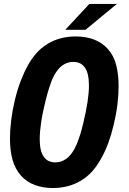

<svg xmlns="http://www.w3.org/2000/svg" viewBox="-20 -924 642 958"><path d="M425.8 -904.3H563L406.7 -775.4H305.7ZM244.1 14.2Q194.3 14.2 153.6 -1Q112.8 -16.1 84.5 -47.9Q55.7 -80.1 42.7 -126.2Q29.8 -172.4 29.8 -232.4Q29.8 -275.4 35.9 -325Q42 -374.5 54.2 -424.8Q66.9 -478 84 -522Q101.1 -565.9 120.1 -599.6Q137.2 -630.4 160.9 -657.7Q184.6 -685.1 218.3 -705.6Q250 -724.6 285.4 -733.4Q320.8 -742.2 357.4 -742.2Q407.7 -742.2 448.2 -727.1Q488.8 -711.9 516.6 -681.2Q547.9 -647 559.8 -599.4Q571.8 -551.8 571.8 -495.6Q571.8 -454.1 566.2 -405.5Q560.5 -356.9 547.9 -303.7Q536.6 -255.4 520.5 -211.2Q504.4 -167 482.4 -128.9Q461.9 -92.8 438.2 -66.9Q414.6 -41 383.8 -22.5Q352.5 -3.9 317.4 5.1Q282.2 14.2 244.1 14.2ZM256.3 -113.8Q285.6 -113.8 310.1 -131.3Q321.8 -139.6 332.3 -152.3Q342.8 -165 352.1 -182.1Q358.4 -193.8 363.8 -207Q369.1 -220.2 374.5 -235.8Q381.3 -254.9 385.5 -270.8Q389.6 -286.6 395 -307.6Q401.9 -335.4 407.2 -362.3Q412.6 -389.2 416.5 -413.1Q423.8 -461.4 423.8 -498Q423.8 -557.1 404.3 -585.9Q384.3 -615.2 345.7 -615.2Q329.1 -615.2 315.7 -610.4Q302.2 -605.5 292 -598.1Q280.3 -589.8 269.5 -576.7Q258.8 -563.5 250 -547.4Q243.2 -535.2 238.5 -522.9Q233.9 -510.7 229 -496.6Q225.6 -486.3 222.9 -477.8Q220.2 -469.2 217.8 -460.9Q215.3 -452.6 212.9 -442.9Q210.4 -433.1 207 -419.9Q200.2 -391.6 194.8 -366.7Q189.5 -341.8 185.5 -315.4Q178.2 -266.1 178.2 -230Q178.2 -170.9 197.8 -142.6Q208 -127.4 222.9 -120.6Q237.8 -113.8 256.3 -113.8Z"/></svg>

Font: Hack
Style: Bold Italic
Weight: 700
Italic angle: -11°
Monospace: yes
Designer: Christopher Simpkins
Foundry: Christopher Simpkins
Version: Version 2.017; ttfautohint (v1.4.1) -l 4 -r 80 -G 350 -x 0 -